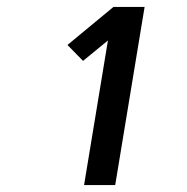

<svg xmlns="http://www.w3.org/2000/svg" viewBox="-20 -858 540 555"><path d="M223 -323 292 -741 220 -682 175 -728 308 -838H398L313 -323Z"/></svg>

Font: Iosevka
Style: Bold Italic
Weight: 700
Italic angle: -9°
Monospace: yes
Designer: Belleve Invis
Foundry: Belleve Invis
Version: Version 32.5.0; ttfautohint (v1.8.4)